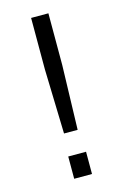

<svg xmlns="http://www.w3.org/2000/svg" viewBox="-100 -661 452 708"><g transform="rotate(-15 126.5 -307.0)"><path d="M93 -417V-614H159V-417L152 -171H100ZM93 -85H161V0H93Z"/></g></svg>

Font: Athiti
Style: Regular
Weight: 400
Designer: CadsonDemak Team
Foundry: CadsonDemak
Version: Version 1.032